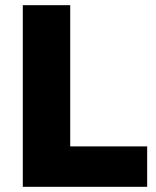

<svg xmlns="http://www.w3.org/2000/svg" viewBox="-20 -721 603 741"><path d="M68 -701H251V-156H548V0H68Z"/></svg>

Font: Montserrat arm
Style: Bold
Weight: 700
Designer: Julieta Ulanovsky
Foundry: Julieta Ulanovsky
Version: Version 6.000;PS 006.000;hotconv 1.0.88;makeotf.lib2.5.64775